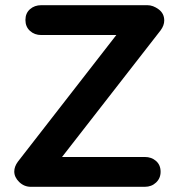

<svg xmlns="http://www.w3.org/2000/svg" viewBox="-20 -720 688 740"><path d="M548 -700Q570 -700 591.5 -684Q613 -668 613 -641Q613 -622 599 -603L216 -111L204 -115H538Q564 -115 581.5 -99.5Q599 -84 599 -58Q599 -33 581.5 -16.5Q564 0 538 0H99Q73 0 54 -18.5Q35 -37 35 -59Q35 -78 49 -97L433 -591L442 -585H139Q113 -585 95.5 -601Q78 -617 78 -643Q78 -669 95.5 -684.5Q113 -700 139 -700Z"/></svg>

Font: Quicksand Light
Style: Bold
Weight: 700
Version: Version 3.004